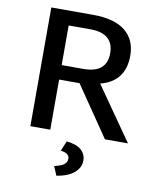

<svg xmlns="http://www.w3.org/2000/svg" viewBox="-99 -757 893 1083"><g transform="rotate(10 348.0 -215.0)"><path d="M106 0ZM337 -287H220V0H106V-680H345Q468 -680 530 -630Q592 -580 592 -489Q592 -416 557 -369.5Q522 -323 452 -305L665 0H533ZM220 -370H345Q478 -370 478 -484Q478 -539 444.5 -568Q411 -597 345 -597H220ZM277 198Q318 189 333.5 176Q349 163 349 143Q349 113 299 106L323 49Q381 55 407.5 79.5Q434 104 434 139Q434 180 399.5 209.5Q365 239 299 250Z"/></g></svg>

Font: Martel Sans SemiBold
Style: Regular
Weight: 600
Designer: Dan Reynolds and Mathieu Réguer
Foundry: Dan Reynolds and Mathieu Réguer
Version: Version 1.002; ttfautohint (v1.1) -l 5 -r 5 -G 72 -x 0 -D la